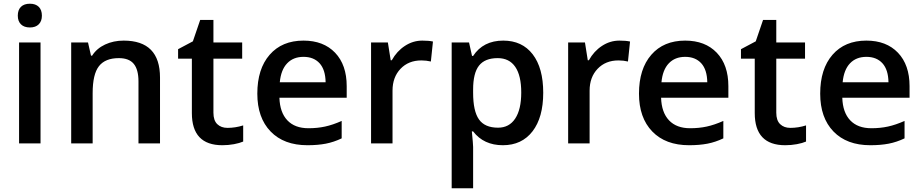

<svg xmlns="http://www.w3.org/2000/svg" viewBox="-20 -767 4934 1027"><path d="M196.8 0H82V-540H196.8ZM75.2 -683.1Q75.2 -713.9 92 -730.5Q108.9 -747.1 140.1 -747.1Q170.4 -747.1 187.3 -730.5Q204.1 -713.9 204.1 -683.1Q204.1 -653.8 187.3 -637Q170.4 -620.1 140.1 -620.1Q108.9 -620.1 92 -637Q75.2 -653.8 75.2 -683.1Z M835.9 0H720.7V-332Q720.7 -394.5 695.6 -425.3Q670.4 -456.1 615.7 -456.1Q543 -456.1 509.3 -413.1Q475.6 -370.1 475.6 -269V0H360.8V-540H450.7L466.8 -469.2H472.7Q497.1 -507.8 542 -528.8Q586.9 -549.8 641.6 -549.8Q835.9 -549.8 835.9 -352.1Z M1196.8 -83Q1238.8 -83 1280.8 -96.2V-9.8Q1261.7 -1.5 1231.7 4.2Q1201.7 9.8 1169.4 9.8Q1006.3 9.8 1006.3 -162.1V-453.1H932.6V-503.9L1011.7 -545.9L1050.8 -660.2H1121.6V-540H1275.4V-453.1H1121.6V-164.1Q1121.6 -122.6 1142.3 -102.8Q1163.1 -83 1196.8 -83Z M1624.5 9.8Q1498.5 9.8 1427.5 -63.7Q1356.4 -137.2 1356.4 -266.1Q1356.4 -398.4 1422.4 -474.1Q1488.3 -549.8 1603.5 -549.8Q1710.4 -549.8 1772.5 -484.9Q1834.5 -419.9 1834.5 -306.2V-244.1H1474.6Q1477.1 -165.5 1517.1 -123.3Q1557.1 -81.1 1629.9 -81.1Q1677.7 -81.1 1719 -90.1Q1760.3 -99.1 1807.6 -120.1V-26.9Q1765.6 -6.8 1722.7 1.5Q1679.7 9.8 1624.5 9.8ZM1603.5 -462.9Q1548.8 -462.9 1515.9 -428.2Q1482.9 -393.6 1476.6 -327.1H1721.7Q1720.7 -394 1689.5 -428.5Q1658.2 -462.9 1603.5 -462.9Z M2238.8 -549.8Q2273.4 -549.8 2295.9 -544.9L2284.7 -438Q2260.3 -443.8 2233.9 -443.8Q2165 -443.8 2122.3 -398.9Q2079.6 -354 2079.6 -282.2V0H1964.8V-540H2054.7L2069.8 -444.8H2075.7Q2102.5 -493.2 2145.8 -521.5Q2189 -549.8 2238.8 -549.8Z M2669.9 9.8Q2567.4 9.8 2510.7 -64H2503.9Q2510.7 4.4 2510.7 19V240.2H2396V-540H2488.8Q2492.7 -524.9 2504.9 -467.8H2510.7Q2564.5 -549.8 2671.9 -549.8Q2772.9 -549.8 2829.3 -476.6Q2885.7 -403.3 2885.7 -271Q2885.7 -138.7 2828.4 -64.5Q2771 9.8 2669.9 9.8ZM2642.1 -456.1Q2573.7 -456.1 2542.2 -416Q2510.7 -376 2510.7 -288.1V-271Q2510.7 -172.4 2542 -128.2Q2573.2 -84 2644 -84Q2703.6 -84 2735.8 -132.8Q2768.1 -181.6 2768.1 -272Q2768.1 -362.8 2736.1 -409.4Q2704.1 -456.1 2642.1 -456.1Z M3293 -549.8Q3327.6 -549.8 3350.1 -544.9L3338.9 -438Q3314.5 -443.8 3288.1 -443.8Q3219.2 -443.8 3176.5 -398.9Q3133.8 -354 3133.8 -282.2V0H3019V-540H3108.9L3124 -444.8H3129.9Q3156.7 -493.2 3200 -521.5Q3243.2 -549.8 3293 -549.8Z M3666 9.8Q3540 9.8 3469 -63.7Q3397.9 -137.2 3397.9 -266.1Q3397.9 -398.4 3463.9 -474.1Q3529.8 -549.8 3645 -549.8Q3752 -549.8 3814 -484.9Q3876 -419.9 3876 -306.2V-244.1H3516.1Q3518.6 -165.5 3558.6 -123.3Q3598.6 -81.1 3671.4 -81.1Q3719.2 -81.1 3760.5 -90.1Q3801.8 -99.1 3849.1 -120.1V-26.9Q3807.1 -6.8 3764.2 1.5Q3721.2 9.8 3666 9.8ZM3645 -462.9Q3590.3 -462.9 3557.4 -428.2Q3524.4 -393.6 3518.1 -327.1H3763.2Q3762.2 -394 3731 -428.5Q3699.7 -462.9 3645 -462.9Z M4207.5 -83Q4249.5 -83 4291.5 -96.2V-9.8Q4272.5 -1.5 4242.4 4.2Q4212.4 9.8 4180.2 9.8Q4017.1 9.8 4017.1 -162.1V-453.1H3943.4V-503.9L4022.5 -545.9L4061.5 -660.2H4132.3V-540H4286.1V-453.1H4132.3V-164.1Q4132.3 -122.6 4153.1 -102.8Q4173.8 -83 4207.5 -83Z M4635.3 9.8Q4509.3 9.8 4438.2 -63.7Q4367.2 -137.2 4367.2 -266.1Q4367.2 -398.4 4433.1 -474.1Q4499 -549.8 4614.3 -549.8Q4721.2 -549.8 4783.2 -484.9Q4845.2 -419.9 4845.2 -306.2V-244.1H4485.4Q4487.8 -165.5 4527.8 -123.3Q4567.9 -81.1 4640.6 -81.1Q4688.5 -81.1 4729.7 -90.1Q4771 -99.1 4818.4 -120.1V-26.9Q4776.4 -6.8 4733.4 1.5Q4690.4 9.8 4635.3 9.8ZM4614.3 -462.9Q4559.6 -462.9 4526.6 -428.2Q4493.7 -393.6 4487.3 -327.1H4732.4Q4731.4 -394 4700.2 -428.5Q4668.9 -462.9 4614.3 -462.9Z"/></svg>

Font: Samim Medium FD
Style: Medium-FD
Weight: 500
Foundry: DejaVu fonts team - Redesigned by Saber Rastikerdar
Version: Version 4.0.5